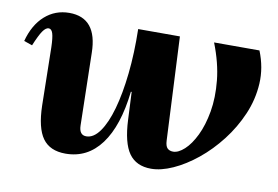

<svg xmlns="http://www.w3.org/2000/svg" viewBox="-63 -610 1049 725"><g transform="rotate(10 461.5 -248.0)"><path d="M226 15Q166 15 138 -24Q110 -63 108 -149L104 -371Q103 -408 98 -424Q93 -440 82 -440Q71 -440 59.5 -423.5Q48 -407 31 -366L-1 -377Q16 -441 55.5 -476Q95 -511 149 -511Q256 -511 258 -377L264 -99Q265 -63 292 -63Q320 -63 343.5 -96Q367 -129 383.5 -187.5Q400 -246 408.5 -325Q417 -404 415 -496H575L594 -100Q595 -79 603 -71Q611 -63 625 -63Q645 -63 668 -84Q691 -105 710 -144Q729 -183 738.5 -237Q748 -291 741.5 -356.5Q735 -422 706 -496H880Q905 -434 901.5 -372.5Q898 -311 873.5 -254Q849 -197 811 -148Q773 -99 728 -62.5Q683 -26 637.5 -5.5Q592 15 554 15Q497 15 469 -24.5Q441 -64 437 -152L432 -258H429Q414 -125 362 -55Q310 15 226 15Z"/></g></svg>

Font: Platypi
Style: Bold Italic
Weight: 700
Italic angle: -13°
Designer: David Sargent
Foundry: Bolt Cutter Type
Version: Version 1.200; ttfautohint (v1.8.4.7-5d5b)